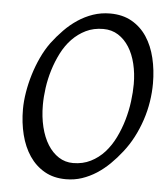

<svg xmlns="http://www.w3.org/2000/svg" viewBox="-49 -674 642 733"><g transform="rotate(5 272.5 -307.5)"><path d="M457 -369.1Q457 -410.2 448.2 -446.5Q439.5 -482.9 422.4 -510Q405.3 -537.1 380.4 -553Q355.5 -568.8 323.2 -568.8Q286.1 -568.8 256.6 -554.4Q227.1 -540 204.1 -516.1Q181.2 -492.2 165 -460.4Q148.9 -428.7 138.4 -394.5Q127.9 -360.4 123 -325.4Q118.2 -290.5 118.2 -259.8Q118.2 -214.4 127.7 -175.5Q137.2 -136.7 154.8 -108.6Q172.4 -80.6 197 -64.7Q221.7 -48.8 252 -48.8Q289.6 -48.8 319.6 -64Q349.6 -79.1 372.3 -104.2Q395 -129.4 411.1 -162.4Q427.2 -195.3 437.5 -231Q447.8 -266.6 452.4 -302.5Q457 -338.4 457 -369.1ZM529.8 -377.9Q529.8 -343.3 524.2 -307.6Q518.6 -272 507.1 -237.3Q495.6 -202.6 478.8 -170.2Q461.9 -137.7 439.9 -109.9Q419.4 -83.5 396.2 -60.8Q373 -38.1 346.9 -21.2Q320.8 -4.4 291.7 5.4Q262.7 15.1 230 15.1Q183.1 15.1 148.2 -4.9Q113.3 -24.9 90.1 -59.3Q66.9 -93.8 55.4 -139.6Q43.9 -185.5 43.9 -236.8Q43.9 -267.6 49.6 -302Q55.2 -336.4 65.7 -370.8Q76.2 -405.3 91.3 -437.7Q106.4 -470.2 126 -497.1Q146.5 -524.4 170.2 -548.6Q193.8 -572.8 220.9 -590.8Q248 -608.9 278.8 -619.4Q309.6 -629.9 344.2 -629.9Q392.1 -629.9 427.2 -609.9Q462.4 -589.8 485.1 -555.4Q507.8 -521 518.8 -475.1Q529.8 -429.2 529.8 -377.9Z"/></g></svg>

Font: Gentium Basic
Style: Italic
Weight: 400
Italic angle: -8°
Designer: J. Victor Gaultney and Annie Olsen
Foundry: SIL International
Version: Version 1.102; 2013; Maintenance release